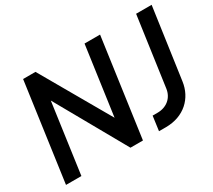

<svg xmlns="http://www.w3.org/2000/svg" viewBox="-138 -1005 1405 1264"><g transform="rotate(-30 564.5 -372.5)"><path d="M40 0H157L231 -531L530 0H625L729 -745H611L538 -223L238 -745H144ZM747 0H799C938 0 1029 -88 1045 -208L1121 -745H1003L929 -219C920 -153 869 -110 799 -110H762Z"/></g></svg>

Font: Mluvka SemiBold
Style: Italic
Weight: 600
Italic angle: -8°
Designer: Modified by Jiří Krblich, Original typeface by Gumpita Rahayu
Foundry: Gumpita Rahayu & Jiří Krblich
Version: Version 2.000;Glyphs 3.1.1 (3134)